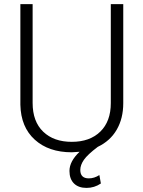

<svg xmlns="http://www.w3.org/2000/svg" viewBox="-20 -731 697 934"><path d="M579.6 -710.9V-229Q579.6 -155.3 547.9 -100.3Q516.1 -45.4 455.6 -16.6Q405.8 21 388.2 46.4Q370.6 71.8 370.6 95.7Q370.6 136.7 412.1 136.7Q438.5 136.7 463.4 120.6L470.7 161.6Q439 183.1 400.9 183.1Q361.8 183.1 339.8 161.4Q317.9 139.6 317.9 100.6Q317.9 53.7 367.2 7.3L329.1 9.8Q216.8 9.8 149.2 -51.5Q81.5 -112.8 79.1 -221.2V-710.9H138.7V-230Q138.7 -140.1 189.9 -90.6Q241.2 -41 329.1 -41Q417 -41 468 -90.8Q519 -140.6 519 -229.5V-710.9Z"/></svg>

Font: Roboto Light
Style: Regular
Weight: 300
Designer: Google
Version: Version 2.134; 2016; ttfautohint (v1.6)